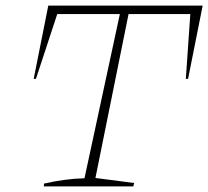

<svg xmlns="http://www.w3.org/2000/svg" viewBox="-20 -664 742 684"><path d="M702 -644 650 -383H642L658 -614H438L320 -30L458 -12L455 0H136L137 -10Q172 -18 208 -23Q244 -28 281 -29L407 -614H184L108 -383H100L152 -644Z"/></svg>

Font: Piazzolla Thin
Style: Italic
Weight: 100
Italic angle: -11.3°
Designer: Juan Pablo del Peral
Foundry: Huerta Tipografica
Version: Version 1.330